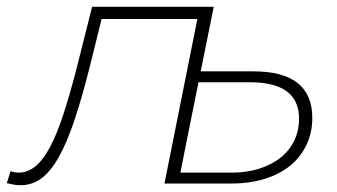

<svg xmlns="http://www.w3.org/2000/svg" viewBox="-66 -540 993 565"><path d="M-35 -36Q-28 -34 -22 -33Q-16 -32 -11 -32Q15 -32 37.5 -50Q60 -68 80.5 -106Q101 -144 120.5 -203.5Q140 -263 161 -345L205 -520H563L458 0H418L515 -484H233L197 -339Q174 -248 152 -183Q130 -118 106 -76Q82 -34 55 -14.5Q28 5 -5 5Q-16 5 -24.5 3.5Q-33 2 -46 -1ZM680 -330Q853 -330 853 -193Q853 -150 836 -114Q819 -78 788.5 -53Q758 -28 714 -14Q670 0 616 0H418L522 -520H562L524 -330ZM616 -32Q660 -32 696.5 -43.5Q733 -55 759 -75.5Q785 -96 799.5 -125.5Q814 -155 814 -191Q814 -298 669 -298H517L465 -32Z"/></svg>

Font: Argentum Sans ExtraLight
Style: Italic
Weight: 200
Italic angle: -11°
Designer: Julieta Ulanovsky (font), Cristiano Sobral (main changes and remaster)
Foundry: Julieta Ulanovsky (font), Cristiano Sobral (main changes and remaster)
Version: Version 2.007;June 15, 2022;FontCreator 14.0.0.2814 64-bit; 